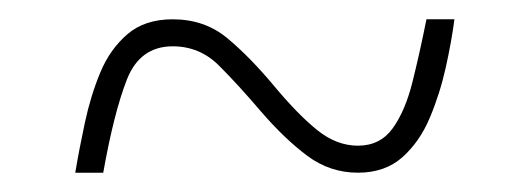

<svg xmlns="http://www.w3.org/2000/svg" viewBox="-20 -456 550 199"><path d="M58 -277Q62 -301 68 -329Q74 -357 84 -381Q94 -405 112 -420.5Q130 -436 159 -436Q192 -436 215.5 -416.5Q239 -397 264 -367Q289 -337 309 -321Q329 -305 351 -305Q374 -305 387 -323Q400 -341 407.5 -371Q415 -401 422 -436H451Q448 -413 442 -386Q436 -359 425.5 -334Q415 -309 397 -293Q379 -277 351 -277Q322 -277 298.5 -294.5Q275 -312 250 -341Q227 -368 207 -388Q187 -408 159 -408Q125 -408 111.5 -373.5Q98 -339 87 -277Z"/></svg>

Font: Noto Serif Ethiopic SemiCondensed Thin
Style: Regular
Weight: 100
Width: 4
Designer: Monotype Design Team
Foundry: Monotype Imaging Inc.
Version: Version 2.102; ttfautohint (v1.8.4.7-5d5b)